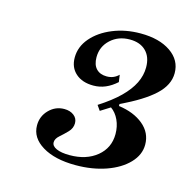

<svg xmlns="http://www.w3.org/2000/svg" viewBox="-75 -770 585 591"><g transform="rotate(15 218.0 -475.0)"><path d="M214.5 -253.2Q148.4 -253.2 108.5 -277.4Q68.5 -301.6 68.5 -341.1Q68.5 -370.2 88.7 -390.7Q108.9 -411.3 137.1 -411.3Q155.6 -411.3 167.7 -402Q179.8 -392.7 179.8 -377.4Q179.8 -361.3 167.7 -348.8Q155.6 -336.3 143.5 -325.8Q131.5 -315.3 131.5 -304Q131.5 -291.9 146.8 -285.1Q162.1 -278.2 188.7 -278.2Q241.9 -278.2 275.4 -305.6Q308.9 -333.1 308.9 -377.4Q308.9 -401.6 299.6 -421.8Q290.3 -441.9 274.2 -453.2L243.5 -433.9L232.3 -450Q272.6 -475.8 297.6 -500.4Q322.6 -525 334.7 -549.6Q346.8 -574.2 346.8 -600Q346.8 -633.1 328.2 -651.6Q309.7 -670.2 276.6 -670.2Q240.3 -670.2 215.7 -647.6Q191.1 -625 191.1 -591.1Q191.1 -566.9 203.2 -554.4Q215.3 -541.9 236.3 -541.9Q248.4 -541.9 257.7 -546Q266.9 -550 274.2 -557.3L277.4 -534.7Q260.5 -519.4 242.3 -511.7Q224.2 -504 204 -504Q168.5 -504 147.6 -522.6Q126.6 -541.1 126.6 -572.6Q126.6 -607.3 150.8 -635.5Q175 -663.7 215.3 -680.2Q255.6 -696.8 304 -696.8Q363.7 -696.8 400 -671.8Q436.3 -646.8 436.3 -605.6Q436.3 -567.7 401.6 -535.5Q366.9 -503.2 296.8 -470.2V-463.7Q345.2 -457.3 375.4 -432.3Q405.6 -407.3 405.6 -369.4Q405.6 -337.1 380.2 -310.5Q354.8 -283.9 311.3 -268.5Q267.7 -253.2 214.5 -253.2Z"/></g></svg>

Font: Playfair 5pt SemiExpanded Light
Style: Bold Italic
Weight: 700
Italic angle: -15.6°
Version: Version 2.001;gftools[0.9.30]